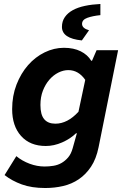

<svg xmlns="http://www.w3.org/2000/svg" viewBox="-20 -748 640 964"><path d="M207 196Q139 196 89.5 178Q40 160 3 131L62 36Q91 60 128.5 74Q166 88 204 88Q226 88 248 84.5Q270 81 288.5 70.5Q307 60 322 42.5Q337 25 345 -4L366 -79H362Q333 -51 292 -33Q251 -15 210 -15Q131 -15 86 -65Q41 -115 41 -200Q41 -267 63 -323.5Q85 -380 121 -421Q157 -462 204 -485Q251 -508 301 -508Q350 -508 385 -490.5Q420 -473 438 -443H442L465 -496H573L475 -9Q463 50 437 89Q411 128 375.5 152Q340 176 297 186Q254 196 207 196ZM258 -127Q319 -127 374 -187L408 -347Q374 -396 323 -396Q298 -396 273 -383.5Q248 -371 228 -348Q208 -325 195.5 -293Q183 -261 183 -221Q183 -172 202 -149.5Q221 -127 258 -127ZM391 -545Q291 -555 291 -613Q291 -641 305.5 -662Q320 -683 345.5 -697Q371 -711 406.5 -718.5Q442 -726 484 -728V-672Q445 -668 418.5 -658.5Q392 -649 392 -628Q392 -606 427 -596Z"/></svg>

Font: Source Code Pro
Style: Bold Italic
Weight: 700
Italic angle: -11°
Monospace: yes
Designer: Paul D. Hunt, Teo Tuominen
Foundry: Adobe Systems Incorporated
Version: Version 1.050;PS 1.000;hotconv 16.6.51;makeotf.lib2.5.65220